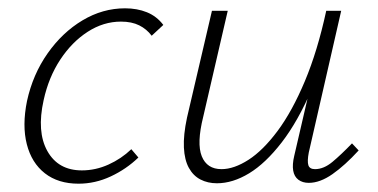

<svg xmlns="http://www.w3.org/2000/svg" viewBox="-20 -436 910 462"><path d="M169 6Q120 6 88 -19Q56 -44 44.5 -89Q33 -134 45 -193Q59 -257 94.5 -307.5Q130 -358 178.5 -387Q227 -416 281 -416Q310 -416 333.5 -406.5Q357 -397 373 -376L345 -350Q333 -366 315 -375Q297 -384 271 -384Q229 -384 191 -359.5Q153 -335 125 -292.5Q97 -250 85 -195Q68 -119 94 -72.5Q120 -26 177 -26Q210 -26 241 -40Q272 -54 296 -77L313 -57Q284 -29 246.5 -11.5Q209 6 169 6Z M502 5Q480 5 462.5 -4Q445 -13 434.5 -32Q424 -51 422.5 -81Q421 -111 430 -153L490 -410H528L469 -155Q453 -91 465.5 -60Q478 -29 513 -29Q543 -29 578 -51.5Q613 -74 648 -121Q683 -168 713.5 -240.5Q744 -313 765 -410H789Q765 -302 731 -223Q697 -144 658 -93.5Q619 -43 579.5 -19Q540 5 502 5ZM723 4Q708 4 698 -3.5Q688 -11 685.5 -25.5Q683 -40 688 -61L769 -410H801L723 -69Q719 -48 722 -38.5Q725 -29 738 -29Q759 -29 780 -46.5Q801 -64 827 -91L843 -74Q810 -38 780 -17Q750 4 723 4Z"/></svg>

Font: Ysabeau Infant ExtraLight
Style: Italic
Weight: 250
Italic angle: -12°
Designer: Christian Thalmann (Catharsis Fonts)
Version: Version 2.001;gftools[0.9.30]; featfreeze: ss01,ss02,lnum